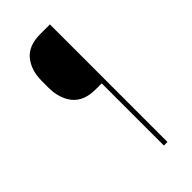

<svg xmlns="http://www.w3.org/2000/svg" viewBox="-207 -688 738 738"><g transform="rotate(-45 162.0 -319.5)"><path d="M178.5 -338Q115.5 -338 85.2 -375Q55 -412 55 -472.5V-505.5Q55 -566 85.2 -602.5Q115.5 -639 178 -639H219.5L220 -338ZM231 0H211.5V-639H231Z"/></g></svg>

Font: Anek Bangla Medium Thin
Style: Regular
Weight: 250
Version: Version 1.003